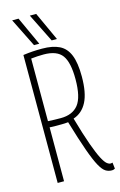

<svg xmlns="http://www.w3.org/2000/svg" viewBox="-136 -952 636 1019"><g transform="rotate(-15 182.5 -443.0)"><path d="M346 10Q328 10 312.5 0.5Q297 -9 280 -39.5Q263 -70 241 -131.5Q219 -193 188 -297Q170 -295 153 -295Q135 -295 118 -295Q101 -295 86 -296V0H51V-703Q80 -707 104 -708.5Q128 -710 155 -710Q213 -710 249.5 -692Q286 -674 303.5 -631Q321 -588 321 -513Q321 -423 295.5 -373.5Q270 -324 221 -308Q248 -213 268.5 -156.5Q289 -100 303.5 -72.5Q318 -45 329 -36Q340 -27 349 -27Q354 -27 360 -29L364 5Q361 7 356.5 8.5Q352 10 346 10ZM156 -328Q221 -328 253 -368.5Q285 -409 285 -508Q285 -600 256.5 -639Q228 -678 155 -678Q136 -678 121 -677Q106 -676 86 -674V-330Q104 -329 121 -328.5Q138 -328 156 -328ZM216 -739 138 -896H173L245 -739ZM119 -739 41 -896H76L148 -739Z"/></g></svg>

Font: Georama Condensed ExtraLight
Style: Regular
Weight: 200
Width: 3
Designer: Jean-Baptiste Levee
Foundry: Production Type
Version: Version 1.000